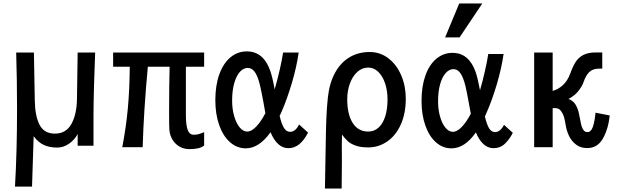

<svg xmlns="http://www.w3.org/2000/svg" viewBox="-20 -855 3640 1115"><path d="M79 -221.5Q79 -390 74 -550H177L182 -270.5Q183.5 -181.5 209.8 -130.2Q236 -79 299 -79Q363.5 -79 394.8 -135.2Q426 -191.5 427 -283L431 -550H532.5Q529.5 -480 526.2 -363.8Q523 -247.5 523 -196V-8.5H431V-76.5Q412.5 -42 380.2 -20Q348 2 312 2Q267 2 234.8 -13Q202.5 -28 175.5 -63.5L166 228.5H67Q79 24.5 79 -221.5Z M963.5 -101Q962 -122 962 -204.5Q962 -358 965 -467.5H838.5Q814.5 -208.5 808.5 0H690Q712 -114 722.2 -223.5Q732.5 -333 733.5 -467.5H637V-550H1165.5V-467.5H1059.5V-188.5Q1059.5 -129.5 1069.8 -101Q1080 -72.5 1105 -72.5Q1121.5 -72.5 1134.5 -76.2Q1147.5 -80 1165.5 -87.5V-10Q1150.5 2 1129.2 6.5Q1108 11 1080 11Q1049 11 1023.5 -3.2Q998 -17.5 982.2 -43Q966.5 -68.5 963.5 -101Z M1230.5 -273.5Q1230.5 -359 1253.5 -423Q1276.5 -487 1318 -521.8Q1359.5 -556.5 1413.5 -556.5Q1510 -556.5 1549.5 -443.5Q1563 -404.5 1575 -336Q1591 -390.5 1604.8 -451.2Q1618.5 -512 1624 -550H1714.5Q1702.5 -465.5 1675 -373Q1647.5 -280.5 1616.5 -209L1604 -181.5Q1615 -135.5 1628.8 -112.5Q1642.5 -89.5 1664.5 -89.5Q1696 -89.5 1717 -132L1769 -85Q1723 5.5 1655 5.5Q1590 5.5 1551 -87Q1484.5 6.5 1407 6.5Q1356.5 6.5 1316.2 -28.8Q1276 -64 1253.2 -127.8Q1230.5 -191.5 1230.5 -273.5ZM1415.5 -91Q1440.5 -91 1468 -119.8Q1495.5 -148.5 1521 -197.5V-198.5Q1495.5 -346 1483 -385Q1471.5 -423 1456 -441.8Q1440.5 -460.5 1418.5 -460.5Q1394 -460.5 1373.2 -437.8Q1352.5 -415 1340.2 -371.8Q1328 -328.5 1328 -271Q1328 -221.5 1340 -180.2Q1352 -139 1372 -115Q1392 -91 1415.5 -91Z M1867 240 1870.5 42.5 1871.5 -15.5Q1872.5 -96.5 1875 -162Q1877.5 -227.5 1884 -289.5Q1893.5 -374.5 1926.5 -433.8Q1959.5 -493 2010.8 -523Q2062 -553 2126.5 -553Q2188 -553 2235.8 -516.2Q2283.5 -479.5 2310 -417.5Q2336.5 -355.5 2336.5 -282.5Q2336.5 -195.5 2307.2 -131.2Q2278 -67 2228.2 -33Q2178.5 1 2118.5 1Q2076 1 2047.2 -8.8Q2018.5 -18.5 2000.8 -34.2Q1983 -50 1966 -73.5Q1965 -59.5 1965 -16.5L1965.5 87Q1965.5 150 1964 240ZM2230.5 -278Q2230.5 -328 2216.5 -370.2Q2202.5 -412.5 2177 -437.5Q2151.5 -462.5 2118.5 -462.5Q2083 -462.5 2055.2 -437.5Q2027.5 -412.5 2012 -370.2Q1996.5 -328 1996.5 -278Q1996.5 -191 2028.2 -141Q2060 -91 2118.5 -91Q2153 -91 2178.2 -113.8Q2203.5 -136.5 2217 -178.8Q2230.5 -221 2230.5 -278Z M2428 -269.5Q2428 -353.5 2450.5 -416.5Q2473 -479.5 2514 -513.8Q2555 -548 2608 -548Q2657 -548 2690.2 -519.2Q2723.5 -490.5 2742 -437Q2754.5 -400.5 2767.5 -331Q2783 -384 2796.5 -444Q2810 -504 2815.5 -541.5H2904.5Q2892.5 -458 2865.5 -366.8Q2838.5 -275.5 2808 -206L2796 -178.5Q2806.5 -133 2820 -110.5Q2833.5 -88 2855 -88Q2885.5 -88 2907 -130L2958 -83.5Q2940 -47.5 2912.8 -21Q2885.5 5.5 2846 5.5Q2782 5.5 2743.5 -86Q2679 6.5 2601.5 6.5Q2551.5 6.5 2512 -28.2Q2472.5 -63 2450.2 -125.8Q2428 -188.5 2428 -269.5ZM2565 -638 2647 -835H2781L2649 -638ZM2610 -89.5Q2634.5 -89.5 2661.8 -118Q2689 -146.5 2714 -194.5V-195.5Q2688 -344 2676.5 -379Q2665 -416.5 2649.8 -435Q2634.5 -453.5 2613 -453.5Q2589 -453.5 2568.5 -431Q2548 -408.5 2536 -366.2Q2524 -324 2524 -267Q2524 -218 2535.8 -177.2Q2547.5 -136.5 2567.2 -113Q2587 -89.5 2610 -89.5Z M3266 -124Q3261 -154 3255.8 -173.5Q3250.5 -193 3238.2 -210Q3226 -227 3205.5 -227H3189.5V0H3082V-550H3189.5V-327Q3223 -336.5 3249.5 -361.2Q3276 -386 3291.5 -427.5Q3306.5 -469.5 3322.8 -495Q3339 -520.5 3367 -535.5Q3395 -550.5 3440.5 -550.5H3477.5V-456.5H3459.5Q3422 -456.5 3401.8 -436.2Q3381.5 -416 3369 -378.5Q3360 -353 3338.2 -325.8Q3316.5 -298.5 3281.5 -280.5Q3305.5 -271 3318.5 -253.2Q3331.5 -235.5 3340 -205Q3343.5 -192.5 3348.5 -164.5Q3353 -138.5 3357.2 -123.5Q3361.5 -108.5 3369.5 -98.2Q3377.5 -88 3391 -88Q3412.5 -88 3422.8 -117.8Q3433 -147.5 3438.5 -200.5L3521 -184.5Q3512 -103.5 3480.5 -49.2Q3449 5 3390 5Q3352 5 3325.8 -15Q3299.5 -35 3285.2 -64.2Q3271 -93.5 3266 -124Z"/></svg>

Font: JuliaMono SemiBold
Style: Regular
Weight: 600
Monospace: yes
Designer: cormullion
Foundry: corm
Version: Version 0.055; ttfautohint (v1.8.4)